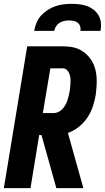

<svg xmlns="http://www.w3.org/2000/svg" viewBox="-20 -975 544 995"><path d="M272 0 195 -275H183L138 0H0L121 -735H304Q327 -735 350 -731.5Q373 -728 393 -718Q413 -708 428.5 -693.5Q444 -679 455.5 -660Q467 -641 473 -619.5Q479 -598 480.5 -575.5Q482 -553 480.5 -529.5Q479 -506 476 -483Q471 -453 461 -423Q451 -393 433 -366Q415 -339 389 -318Q363 -297 332 -286L412 0ZM202 -389H258Q270 -389 282 -394.5Q294 -400 303 -409.5Q312 -419 318.5 -430.5Q325 -442 329 -454Q333 -466 336 -478Q339 -490 341 -502Q343 -514 344 -526Q345 -538 345.5 -550Q346 -562 344.5 -573.5Q343 -585 338.5 -595.5Q334 -606 325.5 -613.5Q317 -621 305 -621H241ZM157 -815Q161 -836 169 -856.5Q177 -877 192.5 -894Q208 -911 227.5 -923.5Q247 -936 267.5 -943Q288 -950 309.5 -952.5Q331 -955 352 -955Q373 -955 393.5 -952.5Q414 -950 432.5 -943Q451 -936 466.5 -923.5Q482 -911 491.5 -894Q501 -877 503 -856.5Q505 -836 501 -815H397Q399 -827 395.5 -838.5Q392 -850 383 -857Q374 -864 362 -866.5Q350 -869 338 -869Q326 -869 313 -866.5Q300 -864 289 -857Q278 -850 270.5 -838.5Q263 -827 261 -815Z"/></svg>

Font: Iosevka Heavy
Style: Italic
Weight: 900
Italic angle: -9°
Monospace: yes
Designer: Belleve Invis
Foundry: Belleve Invis
Version: Version 32.5.0; ttfautohint (v1.8.4)